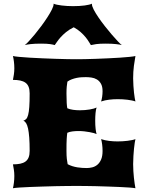

<svg xmlns="http://www.w3.org/2000/svg" viewBox="-20 -1001 789 1021"><path d="M48.8 0Q51.8 -12.2 54 -29.5Q56.2 -46.9 56.2 -65.4Q56.2 -82.5 53.7 -98.9Q51.3 -115.2 48.8 -127Q70.8 -127 87.4 -130.4Q104 -133.8 115.2 -141.8Q126.5 -149.9 132.1 -163.8Q137.7 -177.7 137.7 -198.7Q137.7 -239.7 135.5 -269Q133.3 -298.3 129.2 -317.4Q125 -336.4 118.7 -346.4Q112.3 -356.4 104 -358.9Q112.8 -361.8 119.1 -368.2Q125.5 -374.5 129.6 -389.9Q133.8 -405.3 135.7 -432.4Q137.7 -459.5 137.7 -504.4Q137.7 -525.4 132.1 -539.3Q126.5 -553.2 115.2 -561.3Q104 -569.3 87.4 -572.8Q70.8 -576.2 48.8 -576.2Q51.3 -587.9 53.7 -604.2Q56.2 -620.6 56.2 -637.7Q56.2 -656.2 54 -673.6Q51.8 -690.9 48.8 -703.1Q58.6 -700.7 82.5 -698.5Q106.4 -696.3 138.2 -694.3Q169.9 -692.4 206.1 -690.9Q242.2 -689.5 276.6 -688.2Q311 -687 340.1 -686.5Q369.1 -686 386.7 -686Q404.3 -686 431.6 -686.5Q459 -687 490.5 -688.2Q522 -689.5 554.9 -690.9Q587.9 -692.4 616.9 -694.3Q646 -696.3 668.2 -698.5Q690.4 -700.7 700.2 -703.1Q696.3 -682.6 692.1 -651.1Q688 -619.6 688 -584.5Q688 -564 689.5 -544.2Q690.9 -524.4 692.6 -508.1Q694.3 -491.7 696.5 -479.5Q698.7 -467.3 700.2 -461.4Q692.9 -464.4 681.9 -466.6Q670.9 -468.8 658.2 -470.5Q645.5 -472.2 631.8 -472.9Q618.2 -473.6 605.5 -473.6Q583 -473.6 560.5 -470.9Q538.1 -468.3 517.6 -461.4Q521 -471.7 523.2 -486.3Q525.4 -501 525.4 -516.1Q525.4 -541 516.8 -555.9Q508.3 -570.8 495.1 -578.6Q481.9 -586.4 466.3 -588.6Q450.7 -590.8 436.5 -590.8Q425.3 -590.8 412.8 -590.1Q400.4 -589.4 387.5 -586.7Q374.5 -584 361.8 -579.3Q349.1 -574.7 338.4 -566.9Q336.4 -555.7 335 -541Q333.5 -526.4 333.5 -504.4Q333.5 -471.7 334.7 -453.4Q335.9 -435.1 337.9 -425.3Q351.1 -419.4 368.7 -417Q386.2 -414.6 404.8 -414.6Q432.6 -414.6 457.5 -418.9Q482.4 -423.3 493.7 -429.2Q489.7 -418.5 488 -399.4Q486.3 -380.4 486.3 -359.4Q486.3 -347.7 486.8 -336.2Q487.3 -324.7 488.5 -315.2Q489.7 -305.7 491 -298.6Q492.2 -291.5 493.7 -288.1Q489.3 -290.5 479.5 -293.2Q469.7 -295.9 456.8 -298.3Q443.8 -300.8 428.5 -302.5Q413.1 -304.2 397 -304.2Q380.4 -304.2 365.2 -302.2Q350.1 -300.3 337.9 -294.9Q336.9 -289.1 336.2 -281.5Q335.4 -273.9 334.7 -262.5Q334 -251 333.7 -235.4Q333.5 -219.7 333.5 -198.7Q333.5 -172.4 335.4 -156Q337.4 -139.6 339.8 -127.9Q351.6 -121.6 364.7 -117.4Q377.9 -113.3 391.4 -111.1Q404.8 -108.9 417.5 -108.2Q430.2 -107.4 441.4 -107.4Q455.6 -107.4 470.5 -111.1Q485.4 -114.7 497.6 -124.8Q509.8 -134.8 517.6 -152.6Q525.4 -170.4 525.4 -198.2Q525.4 -215.8 523.2 -232.9Q521 -250 517.6 -261.2Q538.1 -254.4 560.5 -251.7Q583 -249 605.5 -249Q618.2 -249 631.8 -249.8Q645.5 -250.5 658.2 -252.2Q670.9 -253.9 681.9 -256.1Q692.9 -258.3 700.2 -261.2Q698.7 -254.9 696.5 -241.7Q694.3 -228.5 692.6 -210.7Q690.9 -192.9 689.5 -171.6Q688 -150.4 688 -128.4Q688 -109.4 689.2 -91.1Q690.4 -72.8 692.1 -56.2Q693.8 -39.6 696 -25.1Q698.2 -10.7 700.2 0Q690.4 -2 668.2 -3.7Q646 -5.4 616.9 -6.6Q587.9 -7.8 554.9 -9Q522 -10.3 490.5 -11Q459 -11.7 431.6 -12Q404.3 -12.2 386.7 -12.2Q369.1 -12.2 340.1 -12Q311 -11.7 276.6 -11Q242.2 -10.3 206.1 -9Q169.9 -7.8 138.2 -6.6Q106.4 -5.4 82.5 -3.7Q58.6 -2 48.8 0ZM111.8 -761.2Q119.1 -766.6 133.3 -781.7Q147.5 -796.9 164.6 -817.6Q181.6 -838.4 199.5 -862.3Q217.3 -886.2 231.9 -908.9Q246.6 -931.6 255.9 -950.2Q265.1 -968.8 265.1 -979.5V-981.4Q271 -978.5 282.2 -976.1Q293.5 -973.6 307.6 -971.9Q321.8 -970.2 337.4 -969.2Q353 -968.3 368.2 -968.3Q403.3 -968.3 430.2 -971.9Q457 -975.6 469.2 -981.4Q469.2 -980.5 469 -980.2Q468.8 -980 468.8 -979Q468.8 -968.3 478.5 -949.5Q488.3 -930.7 503.7 -908.2Q519 -885.7 537.8 -861.8Q556.6 -837.9 574.2 -817.4Q591.8 -796.9 606.4 -781.5Q621.1 -766.1 627.9 -761.2Q620.6 -763.7 597.9 -766.4Q575.2 -769 541.5 -769Q509.3 -769 491.2 -766.4Q473.1 -763.7 463.4 -761.2Q459 -767.6 452.4 -778.8Q445.8 -790 435.3 -803Q424.8 -815.9 409.4 -829.8Q394 -843.8 372.1 -856Q347.7 -843.8 330.8 -829.8Q314 -815.9 302.2 -802.7Q290.5 -789.6 283.2 -778.6Q275.9 -767.6 271 -761.2Q264.2 -763.7 246.8 -766.4Q229.5 -769 198.2 -769Q164.6 -769 141.8 -766.4Q119.1 -763.7 111.8 -761.2Z"/></svg>

Font: Arbutus
Style: Regular
Weight: 400
Designer: Karolina Lach
Foundry: Sorkin Type Co.
Version: Version 1.003